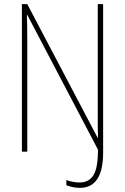

<svg xmlns="http://www.w3.org/2000/svg" viewBox="-20 -734 604 929"><path d="M366 175Q348 175 330 171Q312 167 301 162V137Q313 142 331 145.5Q349 149 365 149Q410 149 432 114Q454 79 454 -10L112 -662H110Q111 -635 111.5 -607.5Q112 -580 112 -538V0H86V-714H112L452 -68H454Q453 -100 453 -131.5Q453 -163 453 -189V-714H479V4Q479 175 366 175Z"/></svg>

Font: Noto Sans Myanmar Condensed Thin
Style: Regular
Weight: 100
Width: 3
Designer: Monotype Design Team
Foundry: Monotype Imaging Inc.
Version: Version 2.107; ttfautohint (v1.8.4.7-5d5b)